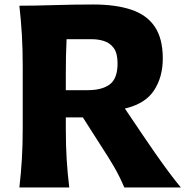

<svg xmlns="http://www.w3.org/2000/svg" viewBox="-20 -826 825 846"><path d="M65.4 -800.8Q131.3 -800.8 218 -803.5Q304.7 -806.2 391.1 -806.2Q489.7 -806.2 558.1 -783.4Q626.5 -760.7 661.9 -708.5Q697.3 -656.2 697.3 -567.9Q697.3 -486.8 658.7 -427.7Q620.1 -368.7 530.3 -347.7L607.4 -233.4Q632.3 -196.3 662.1 -153.6Q691.9 -110.8 721.9 -70.3Q752 -29.8 776.9 0H527.8Q506.8 -49.3 482.7 -90.8Q458.5 -132.3 431.2 -173.8L345.2 -308.6H270V-260.7Q270 -185.5 273.7 -125Q277.3 -64.5 285.2 0H65.4Q72.8 -64.5 76.4 -125Q80.1 -185.5 80.1 -260.7V-532.7Q80.1 -610.8 76.4 -672.6Q72.8 -734.4 65.4 -800.8ZM273.4 -653.3Q271.5 -617.7 270.8 -580.8Q270 -543.9 270 -502V-428.7H366.7Q429.7 -428.7 463.9 -454.3Q498 -480 498 -546.9Q498 -591.3 481.4 -614Q464.8 -636.7 439 -645Q413.1 -653.3 385.3 -653.3Z"/></svg>

Font: Pinar-DS1-FD Bold
Style: Regular
Weight: 700
Designer: Amin Abedi
Version: Version 2.000